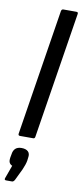

<svg xmlns="http://www.w3.org/2000/svg" viewBox="-121 -719 426 993"><g transform="rotate(10 92.5 -222.0)"><path d="M20 0Q10 0 11 -10L116 -672Q118 -683 127 -683H195Q201 -683 203 -680.5Q205 -678 204 -672L99 -10Q98 0 89 0ZM-11 239Q-22 239 -18 228L7 159Q-3 155 -8 146Q-13 137 -10 118L-7 102Q-2 60 39 60Q62 60 73.5 71Q85 82 81 104L79 120Q77 131 73 142.5Q69 154 63 168L34 228Q28 239 20 239Z"/></g></svg>

Font: Sofia Sans Extra Condensed SemiBold
Style: Italic
Weight: 600
Italic angle: -9°
Designer: Botio Nikoltchev, Ani Petrova
Foundry: lettersoup
Version: Version 4.101